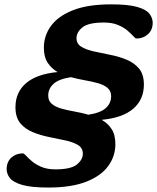

<svg xmlns="http://www.w3.org/2000/svg" viewBox="-20 -739 722 882"><path d="M510 -76.5Q510 -22 477.5 23.2Q445 68.5 376.8 95.5Q308.5 122.5 202 122.5Q122.5 122.5 81.2 110.2Q40 98 25.2 78.8Q10.5 59.5 10.5 37.5Q11 3.5 32.8 -15.5Q54.5 -34.5 85.5 -34.5Q90 -34.5 100 -23.5Q110 -12.5 127 2Q144 16.5 170.5 27.8Q197 39 234.5 39Q305.5 39 333 16.8Q360.5 -5.5 360.5 -33Q360.5 -59.5 338 -73Q315.5 -86.5 280.2 -94Q245 -101.5 205.5 -109.5Q166 -117.5 130.8 -131.8Q95.5 -146 73.2 -173Q51 -200 51 -246.5Q51 -315.5 100 -357.2Q149 -399 244.5 -408Q217 -424 199.2 -450.5Q181.5 -477 181.5 -520Q181.5 -575 214.2 -620Q247 -665 315.2 -692Q383.5 -719 490 -719Q569.5 -719 610.8 -707Q652 -695 666.8 -675.5Q681.5 -656 681.5 -634Q681 -600.5 659.2 -581.2Q637.5 -562 606.5 -562Q602 -562 592 -573.2Q582 -584.5 565 -599Q548 -613.5 521.5 -624.5Q495 -635.5 457.5 -635.5Q386.5 -635.5 359 -613.5Q331.5 -591.5 331.5 -563.5Q331.5 -537.5 354 -524Q376.5 -510.5 411.5 -502.8Q446.5 -495 486.2 -487.2Q526 -479.5 561.2 -465Q596.5 -450.5 618.8 -423.8Q641 -397 641 -350.5Q641 -281.5 592 -239.5Q543 -197.5 447 -188.5Q475 -173 492.5 -146.5Q510 -120 510 -76.5ZM490.5 -296.5Q490.5 -321.5 474 -335.2Q457.5 -349 430.2 -356.8Q403 -364.5 370.2 -370.2Q337.5 -376 305.5 -384.5Q249 -375.5 225.2 -353.2Q201.5 -331 201.5 -300Q201.5 -275.5 218 -261.8Q234.5 -248 261.8 -240.2Q289 -232.5 321.8 -226.8Q354.5 -221 386.5 -212Q443 -221 466.8 -243.2Q490.5 -265.5 490.5 -296.5Z"/></svg>

Font: Newsreader 6pt SemiBold
Style: Italic
Weight: 600
Italic angle: -17°
Designer: Hugues Gentile
Foundry: Production Type
Version: Version 1.003; ttfautohint (v1.8.3)